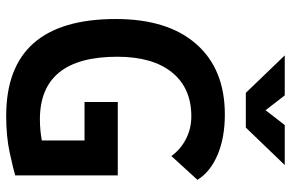

<svg xmlns="http://www.w3.org/2000/svg" viewBox="-181 -757 948 626"><g transform="rotate(90 293.0 -444.0)"><path d="M357.4 9.8Q42 9.8 42 -347.7Q42 -517.1 123.8 -610.1Q205.6 -703.1 353.5 -703.1Q428.2 -703.1 484.1 -679.7Q540 -656.2 566.4 -613.8L488.8 -528.8Q466.3 -559.6 432.4 -576.7Q398.4 -593.8 359.4 -593.8Q267.1 -593.8 216.1 -530.8Q165 -467.8 165 -352.5Q165 -100.1 369.1 -100.1Q388.2 -100.1 405.5 -101.8Q422.9 -103.5 438 -106.4V-245.6H312.5V-354H551.8V-19.5Q530.8 -13.2 478 -1.7Q425.3 9.8 357.4 9.8ZM282.7 -771.5 160.6 -898.4H291L339.4 -835.9L387.7 -898.4H518.1L396 -771.5Z"/></g></svg>

Font: Caskaydia Cove SemiBold
Style: Regular
Weight: 600
Monospace: yes
Designer: Aaron Bell
Foundry: Saja Typeworks
Version: Version 4.300; ttfautohint (v1.8.3)